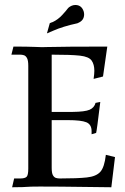

<svg xmlns="http://www.w3.org/2000/svg" viewBox="-20 -769 514 789"><path d="M437.5 0.5Q389.6 0.5 230.5 -2L143.6 -2.4Q113.3 -2.4 108.4 -2Q75.2 0.5 29.8 0.5L38.1 -35.6H63Q81.5 -35.6 88.9 -42Q96.2 -48.3 96.2 -76.2V-498.5Q96.2 -520.5 91.1 -530Q85.9 -539.6 78.4 -542Q70.8 -544.4 63 -544.4H26.9L35.2 -577.6Q91.3 -577.6 124.5 -576.2Q135.3 -575.2 152.8 -575.2L171.9 -575.7Q248 -577.6 420.9 -577.6L403.3 -454.6L364.7 -444.8Q367.7 -466.3 367.7 -478Q367.7 -504.4 356.4 -520.3Q345.2 -536.1 308.6 -540.3Q272 -544.4 192.4 -544.4V-309.1H277.8Q329.1 -309.6 348.4 -318.1Q367.7 -326.7 372.6 -346.2L392.1 -350.1Q377.4 -227.5 375 -222.7L356.4 -217.3V-230Q356.4 -257.3 335.2 -266.4Q314 -275.4 257.3 -275.4H192.4V-79.6Q192.4 -57.6 197.5 -48.8Q202.6 -40 210 -37.8Q217.3 -35.6 226.1 -35.6Q298.3 -35.6 336.7 -39.8Q375 -43.9 392.1 -62.7Q409.2 -81.5 415 -132.8L452.6 -123.5ZM172.9 -631.8 184.6 -673.8Q192.4 -676.8 193.6 -677.5Q194.8 -678.2 196.3 -678.2Q218.3 -688.5 235.6 -707.3Q252.9 -726.1 257.8 -733.2Q262.7 -740.2 274.9 -745.6Q282.2 -748.5 289.6 -748.5Q314.9 -748.5 323.7 -722.7Q325.7 -716.3 325.7 -710Q325.7 -686 303.2 -675.8L297.9 -673.3Q238.8 -660.6 198.2 -642.6Z"/></svg>

Font: Quaaykop
Style: Medium
Weight: 500
Designer: Tup Wanders
Foundry: Free font, DO NOT SELL
Version: Version 1.00;July 31, 2023;FontCreator 11.5.0.2430 64-bit